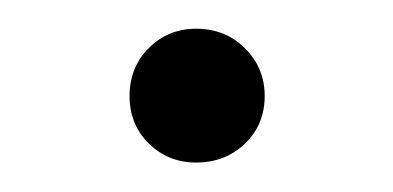

<svg xmlns="http://www.w3.org/2000/svg" viewBox="-20 -106 268 131"><path d="M113.8 4.9Q94.7 4.9 81.5 -8.1Q68.4 -21 68.4 -40.5Q68.4 -60.1 81.5 -73.2Q94.7 -86.4 113.8 -86.4Q133.8 -86.4 147.2 -73Q160.6 -59.6 160.6 -40.5Q160.6 -21 147.2 -8.1Q133.8 4.9 113.8 4.9Z"/></svg>

Font: Potro Sans Bangla
Style: Regular
Weight: 400
Designer: Jayed Ahsan Saad
Foundry: Codepotro
Version: Potro Sans Bangla; Version 0.905